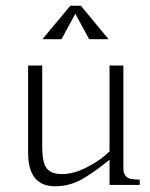

<svg xmlns="http://www.w3.org/2000/svg" viewBox="-20 -652 528 677"><path d="M265.1 -631.8 362.8 -513.7H294.4L245.6 -603.5L196.8 -513.7H129.4L228 -631.8ZM415 -420.9V-66.4Q415 -53.2 416 -46.9Q417 -40.5 422.1 -32.7Q427.2 -24.9 439.5 -21.7Q451.7 -18.6 472.7 -18.6V0H366.2V-88.9Q308.1 -41 265.4 -18.1Q222.7 4.9 174.8 4.9Q79.1 4.9 79.1 -113.3V-420.9H128.9V-136.7Q128.9 -77.6 145 -57.9Q161.1 -38.1 198.2 -38.1Q240.2 -38.1 288.1 -63Q335.9 -87.9 366.2 -118.2V-420.9Z"/></svg>

Font: Buda
Style: light
Weight: 400
Version: Version 1.002